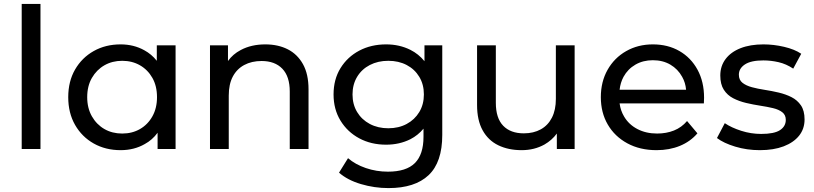

<svg xmlns="http://www.w3.org/2000/svg" viewBox="-20 -762 4164 982"><path d="M91 0V-742H187V0Z M597 6Q520 6 459.5 -28Q399 -62 364 -123Q329 -184 329 -265Q329 -346 364 -406.5Q399 -467 459.5 -501Q520 -535 597 -535Q664 -535 718 -505Q755 -485 782 -451V-530H878V0H786V-83Q759 -46 720 -25Q666 6 597 6ZM605 -79Q656 -79 696 -102Q736 -125 759.5 -167Q783 -209 783 -265Q783 -322 759.5 -363.5Q736 -405 696 -428Q656 -451 605 -451Q554 -451 514 -428Q474 -405 450 -363.5Q426 -322 426 -265Q426 -209 450 -167Q474 -125 514 -102Q554 -79 605 -79Z M1337 -535Q1402 -535 1451.5 -510Q1501 -485 1529.5 -434Q1558 -383 1558 -305V0H1462V-294Q1462 -371 1424 -410.5Q1386 -450 1318 -450Q1267 -450 1229 -429.5Q1191 -409 1170.5 -370Q1150 -331 1150 -273V0H1054V-530H1146V-450Q1171 -485 1211 -506Q1265 -535 1337 -535Z M1967 200Q1895 200 1826 179.5Q1757 159 1714 121L1760 47Q1797 79 1851 97.5Q1905 116 1964 116Q2058 116 2102 72Q2146 28 2146 -62V-104Q2118 -70 2079 -50Q2023 -22 1955 -22Q1878 -22 1817.5 -54.5Q1757 -87 1721.5 -145Q1686 -203 1686 -279Q1686 -356 1721.5 -413.5Q1757 -471 1817.5 -503Q1878 -535 1955 -535Q2023 -535 2079 -507Q2121 -486 2151 -449V-530H2242V-72Q2242 68 2172 134Q2102 200 1967 200ZM1966 -106Q2019 -106 2060 -128Q2101 -150 2124.5 -189Q2148 -228 2148 -279Q2148 -330 2124.5 -369Q2101 -408 2060 -429.5Q2019 -451 1966 -451Q1913 -451 1871.5 -429.5Q1830 -408 1806.5 -369Q1783 -330 1783 -279Q1783 -228 1806.5 -189Q1830 -150 1871.5 -128Q1913 -106 1966 -106Z M2648 6Q2580 6 2528.5 -19Q2477 -44 2448.5 -95.5Q2420 -147 2420 -225V-530H2516V-236Q2516 -158 2553.5 -119Q2591 -80 2659 -80Q2709 -80 2746 -100.5Q2783 -121 2803 -160.5Q2823 -200 2823 -256V-530H2919V0H2828V-79Q2803 -45 2765 -23Q2713 6 2648 6Z M3338 6Q3253 6 3188.5 -29Q3124 -64 3088.5 -125Q3053 -186 3053 -265Q3053 -344 3087.5 -405Q3122 -466 3182.5 -500.5Q3243 -535 3319 -535Q3396 -535 3455 -501Q3514 -467 3547.5 -405.5Q3581 -344 3581 -262Q3581 -256 3580.5 -248Q3580 -240 3580 -233H3149Q3154 -196 3172 -166Q3196 -125 3240 -102Q3284 -79 3341 -79Q3388 -79 3427 -94.5Q3466 -110 3494 -143L3547 -80Q3511 -38 3457.5 -16Q3404 6 3338 6ZM3489 -303Q3486 -339 3469 -369Q3447 -409 3408.5 -431.5Q3370 -454 3319 -454Q3269 -454 3230 -431.5Q3191 -409 3169 -369Q3153 -339 3149 -303Z M3866 6Q3800 6 3740.5 -12Q3681 -30 3647 -56L3687 -132Q3721 -109 3771 -93Q3821 -77 3873 -77Q3940 -77 3969.5 -96.5Q3999 -116 3999 -149Q3999 -174 3981 -188Q3963 -202 3933.5 -209Q3904 -216 3868 -221.5Q3832 -227 3796 -235.5Q3760 -244 3730 -259.5Q3700 -275 3682 -303Q3664 -331 3664 -376Q3664 -424 3691 -460Q3718 -496 3767.5 -515.5Q3817 -535 3885 -535Q3937 -535 3990.5 -522.5Q4044 -510 4078 -487L4037 -411Q4001 -435 3962 -444Q3923 -453 3884 -453Q3821 -453 3790 -432.5Q3759 -412 3759 -380Q3759 -353 3777.5 -338.5Q3796 -324 3825.5 -316Q3855 -308 3891 -302.5Q3927 -297 3963 -288.5Q3999 -280 4028.5 -265Q4058 -250 4076.5 -223Q4095 -196 4095 -151Q4095 -103 4067 -68Q4039 -33 3988 -13.5Q3937 6 3866 6Z"/></svg>

Font: Montserrat Z Med
Style: Regular
Weight: 500
Designer: Julieta Ulanovsky
Foundry: Julieta Ulanovsky
Version: Version 8.000